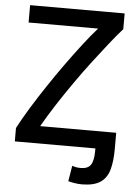

<svg xmlns="http://www.w3.org/2000/svg" viewBox="-59 -738 698 971"><g transform="rotate(5 290.0 -253.0)"><path d="M393 187Q377 187 357.5 184Q338 181 324 177L337 98Q347 101 356.5 103Q366 105 381 105Q417 105 431.5 83.5Q446 62 446 13V0H37V-68Q62 -116 97 -173Q132 -230 172 -290Q212 -350 254 -408.5Q296 -467 335 -517.5Q374 -568 407 -605H54V-693H534V-613Q506 -582 469.5 -536Q433 -490 391 -435Q349 -380 307 -320Q265 -260 226.5 -200.5Q188 -141 158 -88H544V-5Q544 58 531.5 101Q519 144 486 165.5Q453 187 393 187Z"/></g></svg>

Font: Ubuntu Sans Medium
Style: Regular
Weight: 500
Designer: Dalton Maag Ltd
Foundry: Dalton Maag Ltd
Version: Version 1.006; ttfautohint (v1.8.4.7-5d5b)